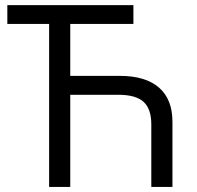

<svg xmlns="http://www.w3.org/2000/svg" viewBox="-20 -734 774 754"><path d="M255.9 -436H451.2Q551.3 -436 604.2 -390.1Q657.2 -344.2 657.2 -255.9V0H574.2V-245.1Q574.2 -306.6 543.7 -334.2Q513.2 -361.8 444.8 -361.8H255.9V0H172.9V-640.1H8.8V-713.9H503.9V-640.1H255.9Z"/></svg>

Font: XL-Viking
Style: Regular
Weight: 400
Foundry: Ascender Corporation
Version: Version 1.10 March 23, 2015